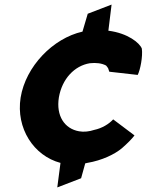

<svg xmlns="http://www.w3.org/2000/svg" viewBox="-20 -712 640 838"><path d="M70 -286C49 -152 127 -32 244 -1L230 106L334 66L352 1C355 0 358 0 361 -1C426 -12 481 -39 512 -65C536 -86 556 -106 567 -121L474 -191C456 -171 425 -152 391 -145C370 -138 346 -135 325 -139C262 -150 224 -206 237 -287C251 -368 305 -425 372 -436C400 -439 424 -436 443 -426C446 -422 450 -418 452 -414L457 -399L581 -385C592 -406 604 -466 599 -500C590 -524 539 -567 453 -578L467 -692L363 -652L340 -574C211 -545 92 -422 70 -286Z"/></svg>

Font: Rabbid Highway Sign IV
Style: BdObl
Weight: 400
Foundry: Cannot Into Space Fonts
Version: Version 0.277